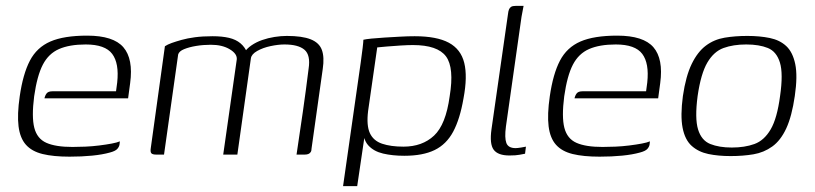

<svg xmlns="http://www.w3.org/2000/svg" viewBox="-20 -525 2766 652"><path d="M216 7Q161 7 124.5 -2Q88 -11 68 -33.5Q48 -56 43 -96Q38 -136 47 -198Q58 -274 81.5 -319Q105 -364 151 -384Q197 -404 276 -404Q365 -404 399 -364.5Q433 -325 422 -243L415 -191H131Q133 -201 138.5 -208Q144 -215 158 -215H374L378 -245Q385 -310 361 -342Q337 -374 271 -374Q216 -374 180.5 -358.5Q145 -343 125.5 -305.5Q106 -268 96 -198Q87 -128 96.5 -91Q106 -54 137.5 -40Q169 -26 226 -26Q246 -26 269.5 -27Q293 -28 317 -31Q341 -34 359.5 -37.5Q378 -41 387 -45L386 -35Q385 -27 378.5 -19.5Q372 -12 353 -7Q328 0 293 3.5Q258 7 216 7Z M511 0Q498 0 494 -4.5Q490 -9 492 -22L540 -368Q549 -374 563 -379Q577 -384 596.5 -389.5Q616 -395 642 -398.5Q668 -402 702 -402Q734 -402 757.5 -396.5Q781 -391 796.5 -378Q812 -365 820 -345H808Q818 -360 834 -371Q850 -382 870 -389Q890 -396 912 -399.5Q934 -403 954 -403Q1006 -403 1035 -391.5Q1064 -380 1073 -355.5Q1082 -331 1076 -291L1038 -21Q1038 -13 1035 -8.5Q1032 -4 1027 -2Q1022 0 1014 0H987Q998 -73 1008.5 -146Q1019 -219 1028 -292Q1035 -338 1014 -356Q993 -374 946 -374Q925 -374 899 -368.5Q873 -363 853.5 -352Q834 -341 832 -327L786 0H738L784 -323Q786 -342 760.5 -357.5Q735 -373 696 -373Q670 -373 646 -369Q622 -365 605 -358Q588 -351 585 -340L537 0Z M1145 107 1205 -313Q1209 -341 1211.5 -362.5Q1214 -384 1214 -390Q1222 -392 1241.5 -394Q1261 -396 1286.5 -397.5Q1312 -399 1338.5 -400.5Q1365 -402 1388 -402Q1463 -402 1504 -380Q1545 -358 1556.5 -311.5Q1568 -265 1554 -191Q1542 -121 1519 -78Q1496 -35 1456 -15.5Q1416 4 1353 4Q1313 4 1281 -3.5Q1249 -11 1230.5 -31.5Q1212 -52 1213 -92L1224 -103L1193 107ZM1350 -27Q1414 -27 1454 -64.5Q1494 -102 1507 -198Q1523 -295 1494.5 -333.5Q1466 -372 1382 -372Q1366 -372 1341 -370.5Q1316 -369 1293 -367Q1270 -365 1261 -364L1230 -148Q1224 -99 1236 -73Q1248 -47 1277.5 -37Q1307 -27 1350 -27Z M1710 3Q1671 3 1656.5 -16.5Q1642 -36 1649 -86L1705 -477Q1706 -487 1708.5 -493Q1711 -499 1716 -502Q1721 -505 1731 -505H1758Q1758 -504 1756 -494.5Q1754 -485 1751 -468L1698 -95Q1693 -57 1699.5 -39.5Q1706 -22 1731 -22Q1737 -22 1749.5 -24Q1762 -26 1766 -27L1763 -3Q1757 -2 1744.5 0.5Q1732 3 1710 3Z M2016 7Q1961 7 1924.5 -2Q1888 -11 1868 -33.5Q1848 -56 1843 -96Q1838 -136 1847 -198Q1858 -274 1881.5 -319Q1905 -364 1951 -384Q1997 -404 2076 -404Q2165 -404 2199 -364.5Q2233 -325 2222 -243L2215 -191H1931Q1933 -201 1938.5 -208Q1944 -215 1958 -215H2174L2178 -245Q2185 -310 2161 -342Q2137 -374 2071 -374Q2016 -374 1980.5 -358.5Q1945 -343 1925.5 -305.5Q1906 -268 1896 -198Q1887 -128 1896.5 -91Q1906 -54 1937.5 -40Q1969 -26 2026 -26Q2046 -26 2069.5 -27Q2093 -28 2117 -31Q2141 -34 2159.5 -37.5Q2178 -41 2187 -45L2186 -35Q2185 -27 2178.5 -19.5Q2172 -12 2153 -7Q2128 0 2093 3.5Q2058 7 2016 7Z M2461 5Q2419 5 2385.5 -2Q2352 -9 2329 -29.5Q2306 -50 2298 -91Q2290 -132 2299 -199Q2309 -267 2329 -308Q2349 -349 2377 -370Q2405 -391 2440.5 -397Q2476 -403 2518 -403Q2560 -403 2594 -396Q2628 -389 2650 -368.5Q2672 -348 2680.5 -307.5Q2689 -267 2679 -199Q2669 -130 2650 -89Q2631 -48 2602.5 -27.5Q2574 -7 2538.5 -1Q2503 5 2461 5ZM2465 -24Q2509 -24 2542 -36Q2575 -48 2597 -85.5Q2619 -123 2629 -199Q2640 -275 2628.5 -312.5Q2617 -350 2587.5 -362Q2558 -374 2514 -374Q2470 -374 2437 -362Q2404 -350 2382 -312.5Q2360 -275 2349 -199Q2339 -123 2350.5 -85.5Q2362 -48 2392 -36Q2422 -24 2465 -24Z"/></svg>

Font: Genos Thin Light
Style: Italic
Weight: 300
Italic angle: -8°
Version: Version 1.010